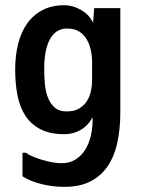

<svg xmlns="http://www.w3.org/2000/svg" viewBox="-20 -557 540 734"><path d="M332 -319Q332 -376 308 -412Q284 -448 236 -448Q218 -448 202.5 -440Q187 -432 175 -414Q163 -396 156 -366Q149 -336 149 -292Q149 -265 151.5 -236.5Q154 -208 163 -184.5Q172 -161 189 -146Q206 -131 235 -131Q264 -131 283 -142.5Q302 -154 313 -172Q324 -190 328 -210.5Q332 -231 332 -249ZM215 67Q245 67 267.5 53.5Q290 40 305 16.5Q320 -7 327.5 -39Q335 -71 334 -109Q317 -77 288.5 -60.5Q260 -44 227 -44Q171 -44 134.5 -63Q98 -82 76.5 -115.5Q55 -149 46.5 -194Q38 -239 38 -291Q38 -343 49 -388Q60 -433 83 -466Q106 -499 141.5 -518Q177 -537 227 -537Q259 -537 290.5 -518.5Q322 -500 336 -470L340 -526H440V-129Q440 -63 428 -9.5Q416 44 389.5 81.5Q363 119 320.5 139Q278 159 217 157Q180 157 138 146.5Q96 136 66 117V27H79Q88 34 104.5 41Q121 48 140.5 54Q160 60 180 63.5Q200 67 215 67Z"/></svg>

Font: D2Coding ligature
Style: Bold
Weight: 700
Monospace: yes
Designer: Yong-Rak Park; Jeong-Hwan Yoon; Sang-Min Lee;
Foundry: NHN Corporation
Version: Version 1.3.2; Build 20180524